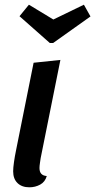

<svg xmlns="http://www.w3.org/2000/svg" viewBox="-20 -777 405 817"><path d="M105 20Q73 20 54.5 2Q36 -16 36 -48Q36 -63 39.5 -87.5Q43 -112 48 -136Q53 -160 56 -176L123 -510L237 -522L153 -104Q152 -96 150 -83.5Q148 -71 148 -62Q148 -30 179 -28Q172 -3 151 8.5Q130 20 105 20ZM192 -594 63 -708 103 -757 207 -694 337 -757 365 -707 206 -594Z"/></svg>

Font: Sansita Swashed
Style: Regular
Weight: 400
Designer: Pablo Cosgaya
Foundry: Omnibus-Type
Version: Version 1.003; ttfautohint (v1.8.3)